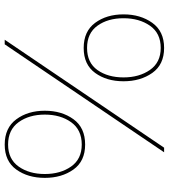

<svg xmlns="http://www.w3.org/2000/svg" viewBox="28 -728 700 795"><g transform="rotate(90 377.5 -330.0)"><path d="M316 -492Q316 -422 281.5 -374.5Q247 -327 178 -327Q109 -327 74 -374.5Q39 -422 39 -492Q39 -562 74 -611Q109 -660 178 -660Q247 -660 281.5 -611Q316 -562 316 -492ZM591 -660H610L163 0H144ZM55 -492Q55 -427 86 -384Q117 -341 178 -341Q239 -341 269.5 -384Q300 -427 300 -492Q300 -557 269 -601.5Q238 -646 178 -646Q117 -646 86 -601.5Q55 -557 55 -492ZM716 -166Q716 -96 681.5 -48Q647 0 578 0Q509 0 473.5 -48Q438 -96 438 -166Q438 -236 473 -284.5Q508 -333 578 -333Q647 -333 681.5 -284.5Q716 -236 716 -166ZM454 -166Q454 -101 485.5 -57.5Q517 -14 578 -14Q638 -14 669 -57.5Q700 -101 700 -166Q700 -231 669 -275Q638 -319 578 -319Q517 -319 485.5 -275Q454 -231 454 -166Z"/></g></svg>

Font: Work Sans Thin
Style: Regular
Weight: 260
Designer: Wei Huang
Foundry: Wei Huang
Version: Version 1.500